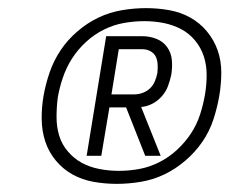

<svg xmlns="http://www.w3.org/2000/svg" viewBox="-20 -897 564 472"><path d="M193 -514 241 -808H330Q348 -808 364.5 -801.5Q381 -795 391 -781Q401 -767 402.5 -749Q404 -731 401 -713Q398 -699 393 -685.5Q388 -672 378 -660.5Q368 -649 354.5 -642Q341 -635 327 -634L375 -514H337L290 -633H249L229 -514ZM311 -665Q321 -665 331.5 -669Q342 -673 349.5 -680.5Q357 -688 361 -698Q365 -708 367 -718Q368 -729 367.5 -739Q367 -749 363 -757.5Q359 -766 350 -771Q341 -776 330 -776H272L254 -665ZM267 -445Q238 -445 210 -450Q182 -455 158.5 -468Q135 -481 117.5 -502Q100 -523 91.5 -548.5Q83 -574 82.5 -603Q82 -632 87 -661Q92 -690 102 -719Q112 -748 129 -773.5Q146 -799 170.5 -820Q195 -841 222.5 -854Q250 -867 280 -872Q310 -877 339 -877Q368 -877 396 -872Q424 -867 447.5 -854Q471 -841 488.5 -820Q506 -799 515 -773.5Q524 -748 524 -719Q524 -690 519 -661Q514 -632 504.5 -603Q495 -574 477.5 -548.5Q460 -523 435.5 -502Q411 -481 383.5 -468Q356 -455 326 -450Q296 -445 267 -445ZM272 -477Q297 -477 322 -481.5Q347 -486 371 -498Q395 -510 415 -528.5Q435 -547 449.5 -569Q464 -591 472 -616Q480 -641 484 -665Q488 -689 488 -713Q488 -737 481 -758.5Q474 -780 459.5 -797.5Q445 -815 425 -825.5Q405 -836 382 -840.5Q359 -845 335 -845Q310 -845 284.5 -840.5Q259 -836 235 -824Q211 -812 191 -793.5Q171 -775 157 -753Q143 -731 134.5 -706Q126 -681 122 -657Q119 -633 119 -609Q119 -585 125.5 -563.5Q132 -542 147 -524.5Q162 -507 181.5 -496.5Q201 -486 224.5 -481.5Q248 -477 272 -477Z"/></svg>

Font: Iosevka Extralight Oblique
Style: Regular
Weight: 200
Italic angle: -9°
Monospace: yes
Designer: Belleve Invis
Foundry: Belleve Invis
Version: Version 32.5.0; ttfautohint (v1.8.4)